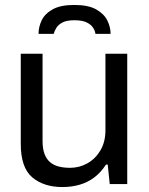

<svg xmlns="http://www.w3.org/2000/svg" viewBox="-20 -743 602 775"><path d="M232 12Q156.5 12 110.1 -27.2Q63.8 -66.4 63.8 -162.7V-526H151.8V-174.6Q151.8 -142 159.9 -121Q168 -100 182.8 -87.8Q197.6 -75.6 218.1 -70.6Q238.6 -65.6 262.9 -65.6Q300.5 -65.6 333 -83.9Q365.5 -102.2 385.6 -136.4Q405.6 -170.7 405.6 -216.8V-526H493.6V0H423L414.8 -78.7H407.8Q387.1 -46.9 360.5 -26.8Q333.9 -6.7 301.5 2.6Q269.1 12 232 12ZM279.5 -723Q336.1 -723 367.8 -705.3Q399.5 -687.6 413 -660.8Q426.4 -634 426.4 -606.2H365.2Q364.2 -617.2 356.4 -630.1Q348.6 -643 330.7 -652.1Q312.9 -661.3 280.4 -661.3Q248.9 -661.3 231.8 -652.1Q214.7 -643 207.2 -630.1Q199.6 -617.2 196.7 -606.2H135.5Q135.5 -634 148.2 -660.8Q160.9 -687.6 192.6 -705.3Q224.4 -723 279.5 -723Z"/></svg>

Font: Archivo SemiBold
Style: Regular
Weight: 600
Designer: Hector Gatti
Foundry: Omnibus-Type
Version: Version 2.001